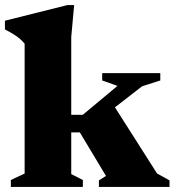

<svg xmlns="http://www.w3.org/2000/svg" viewBox="-28 -740 692 760"><path d="M321 -233 409 -343.5 593.5 -53.5 643 -26V0H363.5V-26L391.5 -43.5L288 -216H182.5V-285.5H299.5L437 -400L376.5 -421.5V-450.5H606.5V-421.5L534.5 -398.5ZM254 -51 300 -27.5V0H15V-27.5L69.5 -53V-567Q61.5 -577 50.8 -586.2Q40 -595.5 25.5 -604.5Q11 -613.5 -8.5 -623.5V-658L239 -720H265.5L254 -593.5Z"/></svg>

Font: Newsreader 16pt 16pt ExtraBold
Style: Regular
Weight: 800
Version: Version 1.003